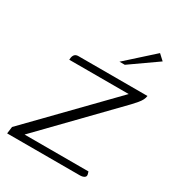

<svg xmlns="http://www.w3.org/2000/svg" viewBox="-155 -657 685 747"><g transform="rotate(30 188.0 -284.0)"><path d="M49 -30H336L339 -20Q342 -10 334.5 -5Q327 0 314 0H-12L-8 -31L321 -369H54L55 -379Q57 -389 62.5 -394Q68 -399 78 -399H388Q387 -390 382.5 -381Q378 -372 369.5 -362Q361 -352 349 -339ZM227 -460 347 -568 372 -545 251 -460Z"/></g></svg>

Font: Genos Light
Style: Italic
Weight: 300
Italic angle: -8°
Designer: Robert E. Leuschke
Foundry: Robert E. Leuschke
Version: Version 1.010